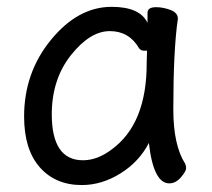

<svg xmlns="http://www.w3.org/2000/svg" viewBox="-20 -512 615 556"><path d="M220.2 -47.9Q262.2 -47.9 303.2 -79.1Q405.3 -153.3 404.8 -330.1L405.8 -365.2H397Q388.2 -365.2 382.8 -372.1Q354 -421.9 297.9 -421.9Q240.7 -421.9 185.3 -352.1Q129.9 -282.2 129.9 -180.2Q130.4 -47.9 220.2 -47.9ZM216.8 23.9Q140.6 23.9 95.2 -27.6Q49.8 -79.1 49.8 -174.8Q49.8 -301.8 127.9 -397Q206.1 -492.2 303.2 -492.2Q385.3 -492.2 407.2 -445.8V-475.1Q407.2 -491.2 432.1 -491.2Q452.1 -491.2 473.6 -483.2Q495.1 -475.1 495.1 -458Q481.9 -368.2 481.9 -194.8Q481.9 -91.8 516.1 -38.1Q519 -32.2 519 -24.9Q519 -16.1 503.9 1.5Q488.8 19 470.2 19Q424.3 19 411.1 -98.1Q383.3 -43.9 329.1 -10Q274.9 23.9 216.8 23.9Z"/></svg>

Font: LXGW WenKai Screen R
Style: Regular
Weight: 400
Designer: Fontworks Inc.
Version: Version 1.235;May 31, 2022